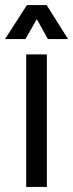

<svg xmlns="http://www.w3.org/2000/svg" viewBox="-31 -742 290 762"><path d="M239 -587 154 -722H76L-11 -587H70L115 -666L159 -587ZM155 0V-526H73V0Z"/></svg>

Font: Archivo Narrow
Style: Regular
Weight: 400
Designer: Hector Gatti
Foundry: Omnibus-Type
Version: Version 1.003;PS 001.003;hotconv 1.0.70;makeotf.lib2.5.58329